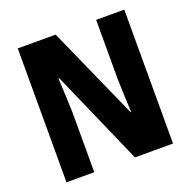

<svg xmlns="http://www.w3.org/2000/svg" viewBox="-127 -838 954 962"><g transform="rotate(-20 350.5 -357.0)"><path d="M635 0V-714H485V-397Q486 -356 488 -308.5Q490 -261 492 -220H489L269 -714H67V0H215V-319Q214 -360 211.5 -409.5Q209 -459 207 -503H211L432 0Z"/></g></svg>

Font: Noto Sans Display SemiCondensed Extra
Style: Regular
Weight: 800
Width: 4
Designer: Monotype Design Team
Foundry: Monotype Imaging Inc.
Version: Version 1.900